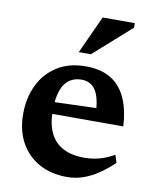

<svg xmlns="http://www.w3.org/2000/svg" viewBox="-80 -752 667 826"><g transform="rotate(10 253.0 -339.0)"><path d="M267.5 -471Q332.5 -471 375.8 -445.2Q419 -419.5 442.5 -369Q466 -318.5 470 -244.5H130V-295L392 -303.5L344 -279.5Q342 -325.5 332.2 -354.5Q322.5 -383.5 304.2 -397.5Q286 -411.5 258.5 -411.5Q228.5 -411.5 206.2 -396.2Q184 -381 171.8 -347.5Q159.5 -314 159.5 -258Q159.5 -199 179 -160Q198.5 -121 235.8 -101.8Q273 -82.5 326.5 -82.5Q351 -82.5 373.2 -86.5Q395.5 -90.5 416.5 -98.5Q437.5 -106.5 458 -118.5L468.5 -84.5Q436 -54 403.5 -32.2Q371 -10.5 337.5 0.8Q304 12 269 12Q198 12 146 -17.2Q94 -46.5 65.2 -99.2Q36.5 -152 36.5 -222.5Q36.5 -293.5 63.8 -349.8Q91 -406 142.8 -438.5Q194.5 -471 267.5 -471ZM226 -526 301.5 -690.5H442V-671L279 -526Z"/></g></svg>

Font: Newsreader SemiBold
Style: Regular
Weight: 600
Designer: Hugues Gentile
Foundry: Production Type
Version: Version 1.003